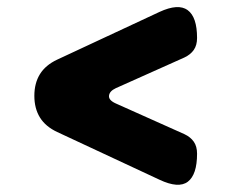

<svg xmlns="http://www.w3.org/2000/svg" viewBox="-20 -595 640 531"><path d="M421 -98 138 -230Q106 -245 90.5 -270Q75 -295 75 -330Q75 -365 90.5 -390Q106 -415 138 -430L421 -562Q473 -586 499 -567Q525 -548 525 -490Q525 -470 516 -457Q507 -444 490 -436L300 -351Q283 -343 281.5 -330.5Q280 -318 300 -309L490 -224Q507 -216 516 -203Q525 -190 525 -170Q525 -112 499.5 -92.5Q474 -73 421 -98Z"/></svg>

Font: Maple Mono ExtraBold
Style: Regular
Weight: 800
Monospace: yes
Designer: subframe7536
Version: Version 7.000